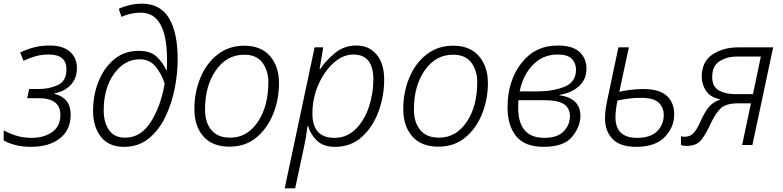

<svg xmlns="http://www.w3.org/2000/svg" viewBox="-21 -790 4266 1046"><path d="M148 10Q246 10 305 -36Q364 -82 364 -165Q364 -257 275 -279V-281Q331 -292 364.5 -327.5Q398 -363 398 -419Q398 -476 359 -509Q320 -542 252 -542Q202 -542 164.5 -532Q127 -522 89 -504L107 -459Q144 -476 175.5 -484.5Q207 -493 245 -493Q341 -493 341 -413Q341 -348 294 -326.5Q247 -305 189 -305H138L127 -255H190Q308 -255 308 -164Q308 -102 263 -70.5Q218 -39 151 -39Q104 -39 65.5 -51.5Q27 -64 -1 -80V-25Q24 -10 63 0Q102 10 148 10Z M655 10Q734 10 790 -36Q846 -82 880.5 -154.5Q915 -227 931 -309.5Q947 -392 947 -466Q947 -613 899.5 -691.5Q852 -770 752 -770Q718 -770 684.5 -762Q651 -754 626 -742L641 -698Q689 -721 746 -721Q889 -721 889 -463Q889 -436 887 -408H884Q868 -447 834 -480Q800 -513 735 -513Q656 -513 600.5 -466.5Q545 -420 515.5 -345.5Q486 -271 486 -186Q486 -100 528.5 -45Q571 10 655 10ZM661 -40Q601 -40 572.5 -82Q544 -124 544 -188Q544 -311 601 -389Q658 -467 739 -467Q795 -467 827.5 -426.5Q860 -386 876 -334Q855 -211 800.5 -125.5Q746 -40 661 -40Z M1229 9Q1316 9 1376 -41Q1436 -91 1467.5 -170Q1499 -249 1499 -337Q1499 -428 1450 -484.5Q1401 -541 1310 -541Q1226 -541 1165 -493.5Q1104 -446 1071 -367Q1038 -288 1038 -195Q1038 -103 1087 -47Q1136 9 1229 9ZM1233 -40Q1166 -40 1131 -81Q1096 -122 1096 -194Q1096 -323 1155.5 -407.5Q1215 -492 1309 -492Q1378 -492 1409.5 -447.5Q1441 -403 1441 -343Q1441 -210 1383 -125Q1325 -40 1233 -40Z M1530 236H1587L1635 12Q1648 -47 1654 -102H1658Q1670 -59 1705 -24.5Q1740 10 1804 10Q1891 10 1950.5 -44Q2010 -98 2041 -182Q2072 -266 2072 -356Q2072 -444 2030.5 -493Q1989 -542 1921 -542Q1854 -542 1804.5 -501.5Q1755 -461 1723 -413H1720L1740 -532H1693ZM1801 -39Q1681 -39 1681 -171Q1681 -254 1713 -327.5Q1745 -401 1796 -447Q1847 -493 1904 -493Q2013 -493 2013 -357Q2013 -280 1988.5 -207Q1964 -134 1916.5 -86.5Q1869 -39 1801 -39Z M2367 9Q2454 9 2514 -41Q2574 -91 2605.5 -170Q2637 -249 2637 -337Q2637 -428 2588 -484.5Q2539 -541 2448 -541Q2364 -541 2303 -493.5Q2242 -446 2209 -367Q2176 -288 2176 -195Q2176 -103 2225 -47Q2274 9 2367 9ZM2371 -40Q2304 -40 2269 -81Q2234 -122 2234 -194Q2234 -323 2293.5 -407.5Q2353 -492 2447 -492Q2516 -492 2547.5 -447.5Q2579 -403 2579 -343Q2579 -210 2521 -125Q2463 -40 2371 -40Z M2940 10Q3052 10 3096.5 -45.5Q3141 -101 3141 -158Q3141 -209 3110.5 -236.5Q3080 -264 3027 -271V-273Q3094 -284 3134 -321Q3174 -358 3174 -416Q3174 -472 3136 -507Q3098 -542 3018 -542Q2893 -542 2818.5 -445Q2744 -348 2744 -205Q2744 -106 2791 -48Q2838 10 2940 10ZM2810 -292Q2828 -381 2882.5 -437Q2937 -493 3017 -493Q3072 -493 3094.5 -469Q3117 -445 3117 -411Q3117 -342 3053.5 -317Q2990 -292 2907 -292ZM2944 -39Q2802 -39 2802 -204Q2802 -219 2802.5 -229Q2803 -239 2803 -244H2945Q3022 -244 3053 -221.5Q3084 -199 3084 -157Q3084 -111 3050.5 -75Q3017 -39 2944 -39Z M3445 10Q3549 10 3600.5 -43.5Q3652 -97 3652 -167Q3652 -231 3611.5 -268Q3571 -305 3482 -305Q3448 -305 3413 -300.5Q3378 -296 3353 -290L3405 -532H3348L3290 -257Q3284 -230 3279.5 -202Q3275 -174 3275 -146Q3275 -76 3316 -33Q3357 10 3445 10ZM3450 -39Q3332 -39 3332 -151Q3332 -190 3343 -242Q3368 -248 3401 -252.5Q3434 -257 3470 -257Q3541 -257 3568 -230.5Q3595 -204 3595 -163Q3595 -111 3559 -75Q3523 -39 3450 -39Z M3720 5Q3774 5 3800 -28.5Q3826 -62 3850 -115Q3878 -175 3906.5 -201Q3935 -227 4000 -227H4070L4022 0H4078L4191 -532H4000Q3920 -532 3861 -493.5Q3802 -455 3802 -371Q3802 -331 3825 -295.5Q3848 -260 3905 -248Q3865 -236 3841 -207Q3817 -178 3798 -134Q3774 -80 3755 -62.5Q3736 -45 3711 -45Q3701 -45 3689 -47V0Q3701 5 3720 5ZM3985 -277Q3930 -277 3894.5 -298Q3859 -319 3859 -371Q3859 -431 3899.5 -456.5Q3940 -482 3993 -482H4124L4081 -277Z"/></svg>

Font: Noto Sans UI Light
Style: Italic
Weight: 300
Italic angle: -12°
Designer: Monotype Design Team
Foundry: Monotype Imaging Inc.
Version: Version 1.901